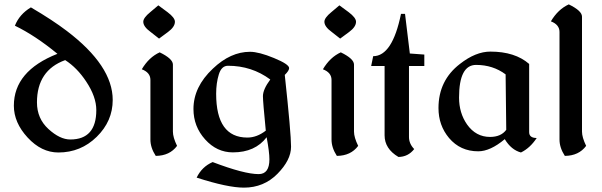

<svg xmlns="http://www.w3.org/2000/svg" viewBox="-20 -693 2757 880"><path d="M247.6 5.9Q169.9 5.9 106.7 -62.5Q43.5 -130.9 43.5 -208.5Q43.5 -367.7 243.2 -446.3Q142.1 -529.8 48.3 -575.2Q68.8 -627.4 121.6 -659.2Q220.7 -601.1 286.1 -551.3Q496.6 -391.6 496.6 -234.9Q496.6 -137.7 423.3 -65.9Q350.1 5.9 247.6 5.9ZM302.2 -53.7Q421.4 -53.7 421.4 -188.5Q421.4 -249.5 375 -319.3Q333.5 -382.3 278.8 -417.5Q149.4 -370.6 149.4 -223.6Q149.4 -149.9 201.9 -101.8Q254.4 -53.7 302.2 -53.7Z M709 -516.1 670.4 -546.4Q636.7 -570.8 636.7 -593.3Q636.7 -611.3 668.5 -637.2L705.6 -668.5L748 -637.2Q781.7 -611.8 781.7 -593.3Q781.7 -569.8 750 -546.4ZM669.4 -326.7Q669.4 -360.4 629.9 -375.5Q662.6 -430.7 711.9 -453.1Q772.5 -423.8 772.5 -397V-89.8Q772.5 -63.5 791.5 -24.4Q757.8 21 693.8 21.5Q669.4 -16.1 669.4 -53.2Z M1098.1 167Q1023.4 167 881.3 121.1Q905.3 71.3 954.6 49.8Q1099.6 105 1165.5 105Q1214.8 105 1214.8 37.1Q1214.8 3.9 1202.1 -64Q1149.4 5.4 1047.4 5.4Q973.6 5.4 920.2 -54Q866.7 -113.3 866.7 -193.4Q866.7 -294.9 955.6 -378.4Q1036.6 -455.6 1126 -455.6Q1166.5 -455.6 1235.8 -427Q1305.2 -398.4 1305.2 -380.9Q1305.2 -369.1 1285.2 -349.6Q1314 -82.5 1314 -20.5Q1314 40.5 1251.5 103.8Q1189 167 1098.1 167ZM1113.8 -62.5Q1157.2 -62.5 1198.2 -94.2Q1185.1 -227.1 1185.1 -252Q1185.1 -283.2 1218.8 -328.6Q1133.8 -391.6 1024.9 -391.6Q995.1 -391.6 982.9 -351.8Q970.7 -312 970.7 -263.2Q970.7 -62.5 1113.8 -62.5Z M1539.1 -516.1 1500.5 -546.4Q1466.8 -570.8 1466.8 -593.3Q1466.8 -611.3 1498.5 -637.2L1535.6 -668.5L1578.1 -637.2Q1611.8 -611.8 1611.8 -593.3Q1611.8 -569.8 1580.1 -546.4ZM1499.5 -326.7Q1499.5 -360.4 1460 -375.5Q1492.7 -430.7 1542 -453.1Q1602.5 -423.8 1602.5 -397V-89.8Q1602.5 -63.5 1621.6 -24.4Q1587.9 21 1523.9 21.5Q1499.5 -16.1 1499.5 -53.2Z M1742.7 -390.6H1681.2L1690.4 -435.5Q1778.3 -435.5 1817.9 -629.4H1836.4L1858.4 -447.8L1924.8 -442.9V-390.6H1854.5V-65.4Q1854.5 -34.2 1878.4 -9.8Q1850.6 25.9 1806.2 26.4Q1742.7 -11.2 1742.7 -72.8Z M2367.7 5.9Q2323.2 -5.9 2293.5 -55.2Q2227.1 0.5 2171.9 0.5Q2089.8 0.5 2038.1 -60.5Q1989.7 -118.2 1989.7 -197.8Q1989.7 -324.2 2087.9 -399.9Q2160.2 -456.5 2227.5 -456.5Q2340.3 -456.5 2405.3 -399.9V-87.4Q2405.3 -60.5 2439.9 -60.5Q2409.7 -14.6 2367.7 5.9ZM2226.1 -65.4Q2276.4 -65.4 2300.3 -98.1L2297.4 -352.1Q2239.3 -395.5 2162.1 -395.5Q2084 -395.5 2084 -245.6Q2084 -175.3 2120.6 -122.6Q2161.1 -65.4 2226.1 -65.4Z M2544.4 -546.4Q2544.4 -580.1 2504.9 -595.2Q2537.6 -650.4 2586.9 -672.9Q2647.5 -643.6 2647.5 -616.7V-89.8Q2647.5 -63.5 2666.5 -24.4Q2632.8 21 2568.8 21.5Q2544.4 -16.1 2544.4 -53.2Z"/></svg>

Font: Balgruf
Style: Regular
Weight: 500
Designer: Paul James MIller
Foundry: High-Logic / Made with FontCreator
Version: Version 1.201;March 28, 2021;FontCreator 13.0.0.2683 64-bit